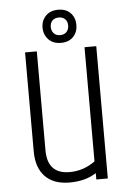

<svg xmlns="http://www.w3.org/2000/svg" viewBox="-53 -771 554 814"><g transform="rotate(-5 224.0 -364.0)"><path d="M323 -563H373V0H324V-27Q278 3 210.5 3Q143 3 106.5 -34.5Q70 -72 70 -142V-563H120V-142Q120 -41 215 -41Q244 -41 271 -50Q298 -59 323 -77ZM252 -633.5Q262 -644 262 -661Q262 -678 252 -688Q242 -698 225 -698Q208 -698 198 -688Q188 -678 188 -661Q188 -644 198 -633.5Q208 -623 225 -623Q242 -623 252 -633.5ZM172.5 -610.5Q153 -631 153 -661Q153 -691 172.5 -711Q192 -731 225.5 -731Q259 -731 278 -711Q297 -691 297 -660.5Q297 -630 278 -610Q259 -590 225.5 -590Q192 -590 172.5 -610.5Z"/></g></svg>

Font: Khand Light
Style: Regular
Weight: 300
Designer: Devanagari: Sanchit Sawaria, Jyotish Sonowal; Latin: Satya Rajpurohit
Foundry: Indian Type Foundry
Version: Version 1.101;PS 1.0;hotconv 1.0.78;makeotf.lib2.5.61930; tt